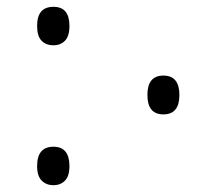

<svg xmlns="http://www.w3.org/2000/svg" viewBox="-20 -538 636 564"><path d="M89 -462Q89 -518 137 -518Q184 -518 184 -462Q184 -432 171 -418.5Q158 -405 137 -405Q115 -405 102 -418.5Q89 -432 89 -462ZM413 -259Q413 -316 460 -316Q507 -316 507 -259Q507 -202 460 -202Q413 -202 413 -259ZM89 -50Q89 -107 137 -107Q184 -107 184 -50Q184 -21 171 -7.5Q158 6 137 6Q116 6 102.5 -7.5Q89 -21 89 -50Z"/></svg>

Font: Noto Serif Georgian Light
Style: Regular
Weight: 300
Designer: Monotype Design team
Foundry: Monotype Imaging Inc.
Version: Version 1.000